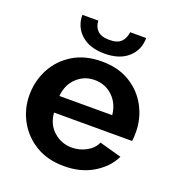

<svg xmlns="http://www.w3.org/2000/svg" viewBox="-131 -820 862 936"><g transform="rotate(20 299.5 -352.0)"><path d="M304 10Q219 10 157.5 -27Q96 -64 62 -125.5Q28 -187 28 -259Q28 -333 61.5 -395.5Q95 -458 157 -495.5Q219 -533 305 -533Q391 -533 452 -495.5Q513 -458 545.5 -396.5Q578 -335 578 -264Q578 -238 575 -219H170Q175 -158 215.5 -123Q256 -88 309 -88Q349 -88 384.5 -107.5Q420 -127 433 -159L548 -127Q519 -67 455 -28.5Q391 10 304 10ZM167 -304H441Q435 -363 396.5 -399.5Q358 -436 303 -436Q249 -436 210.5 -399.5Q172 -363 167 -304ZM302 -573Q225 -573 181 -612.5Q137 -652 137 -714H220Q220 -684 239.5 -664Q259 -644 302 -644Q344 -644 362.5 -663Q381 -682 385 -714H468Q468 -652 424 -612.5Q380 -573 302 -573Z"/></g></svg>

Font: Raleway
Style: Bold
Weight: 700
Designer: Matt McInerney, Pablo Impallari, Rodrigo Fuenzalida
Foundry: Matt McInerney, Pablo Impallari, Rodrigo Fuenzalida
Version: Version 4.026